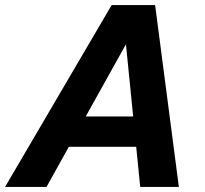

<svg xmlns="http://www.w3.org/2000/svg" viewBox="-55 -740 811 760"><path d="M-35 0 387 -720H530L129 0ZM500 0 428 -720H559L653 0ZM165 -279H569L541 -159H137Z"/></svg>

Font: Instrument Sans
Style: Bold Italic
Weight: 700
Italic angle: -13°
Designer: Rodrigo Fuenzalida
Foundry: fragTYPE
Version: Version 1.000;gftools[0.9.28]